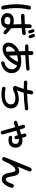

<svg xmlns="http://www.w3.org/2000/svg" viewBox="2031 -2916 938 5040"><g transform="rotate(90 2500.0 -396.0)"><path d="M775.4 -828.1Q792 -833 807.6 -825.7Q823.2 -818.4 829.1 -800.8Q834 -788.1 842.8 -761.2Q851.6 -734.4 856.4 -720.7Q861.3 -705.1 853 -689.5Q844.7 -673.8 828.1 -668.9Q812.5 -664.1 796.9 -671.9Q781.2 -679.7 776.4 -697.3Q773.4 -706.1 749 -776.4Q744.1 -792 752 -807.6Q759.8 -823.2 775.4 -828.1ZM955.1 -815.4Q960 -802.7 982.4 -733.4Q987.3 -716.8 978.5 -700.2Q969.7 -683.6 954.1 -679.7Q937.5 -674.8 921.9 -684.1Q906.2 -693.4 901.4 -710Q896.5 -723.6 887.2 -751Q877.9 -778.3 873 -791Q867.2 -806.6 875 -822.3Q882.8 -837.9 899.9 -842.8Q917 -847.7 933.1 -839.8Q949.2 -832 955.1 -815.4ZM424.8 -125Q424.8 -44.9 522.5 -44.9Q575.2 -44.9 598.6 -71.8Q622.1 -98.6 622.1 -160.2V-165Q622.1 -173.8 616.2 -176.8Q570.3 -200.2 522 -200.2Q473.6 -200.2 449.2 -180.2Q424.8 -160.2 424.8 -125ZM528.3 44.9Q433.6 44.9 378.4 -1Q323.2 -46.9 323.2 -125Q323.2 -199.2 378.4 -244.6Q433.6 -290 528.3 -290Q570.3 -290 612.3 -277.3Q621.1 -275.4 621.1 -283.2Q620.1 -299.8 618.7 -333.5Q617.2 -367.2 617.2 -383.3Q617.2 -399.4 616.7 -431.2Q616.2 -462.9 615.2 -478.5Q615.2 -486.3 606.4 -487.3Q496.1 -480.5 389.6 -477.5Q370.1 -477.5 356.4 -491.2Q342.8 -504.9 342.8 -524.4Q342.8 -543.9 356.4 -557.1Q370.1 -570.3 388.7 -570.3Q497.1 -572.3 606.4 -579.1Q615.2 -579.1 615.2 -587.9Q617.2 -689.5 619.1 -710.9Q620.1 -732.4 636.2 -746.1Q652.3 -759.8 672.9 -759.8Q692.4 -759.8 706.5 -744.1Q720.7 -728.5 718.8 -709Q716.8 -671.9 714.8 -597.7Q714.8 -588.9 722.7 -588.9Q727.5 -588.9 849.6 -603.5Q868.2 -605.5 883.8 -594.2Q899.4 -583 900.4 -564.5Q902.3 -544.9 889.2 -528.8Q876 -512.7 857.4 -510.7Q790 -502 723.6 -496.1Q714.8 -496.1 714.8 -487.3Q715.8 -469.7 716.3 -433.6Q716.8 -397.5 716.8 -378.9Q720.7 -282.2 721.7 -227.5Q721.7 -219.7 728.5 -214.8Q786.1 -173.8 868.2 -95.7Q881.8 -83 881.3 -64Q880.9 -44.9 866.7 -31.7Q852.5 -18.6 833.5 -18.6Q814.5 -18.6 799.8 -33.2Q755.9 -76.2 724.6 -100.6Q722.7 -102.5 720.2 -101.1Q717.8 -99.6 716.8 -96.7Q690.4 44.9 528.3 44.9ZM192.4 40Q169.9 43 152.3 30.3Q134.8 17.6 129.9 -2.9Q91.8 -169.9 91.8 -350.1Q91.8 -530.3 129.9 -697.3Q134.8 -718.8 152.3 -731Q169.9 -743.2 192.4 -740.2Q211.9 -738.3 223.1 -721.2Q234.4 -704.1 230.5 -684.6Q192.4 -525.4 192.4 -349.6Q192.4 -173.8 230.5 -14.6Q234.4 3.9 223.1 21Q211.9 38.1 192.4 40Z M1321.3 -326.2Q1265.6 -291 1232.9 -247.1Q1200.2 -203.1 1200.2 -160.2Q1200.2 -85 1269.5 -85Q1299.8 -85 1329.1 -94.7Q1336.9 -97.7 1336.9 -108.4Q1331.1 -220.7 1328.1 -322.3Q1328.1 -325.2 1325.7 -326.7Q1323.2 -328.1 1321.3 -326.2ZM1441.4 -377.9Q1432.6 -376 1431.6 -366.2Q1433.6 -310.5 1440.4 -170.9Q1440.4 -168.9 1442.4 -167.5Q1444.3 -166 1446.3 -168Q1536.1 -249 1600.6 -389.6Q1603.5 -396.5 1594.7 -397.5Q1593.8 -397.5 1589.8 -397.9Q1585.9 -398.4 1585 -398.4Q1514.6 -397.5 1441.4 -377.9ZM1259.8 4.9Q1185.5 4.9 1142.6 -38.1Q1099.6 -81.1 1099.6 -155.3Q1099.6 -232.4 1158.2 -306.2Q1216.8 -379.9 1317.4 -426.8Q1325.2 -429.7 1325.2 -440.4L1322.3 -578.1Q1322.3 -586.9 1313.5 -586.9Q1231.4 -585 1189.5 -585Q1171.9 -585 1158.2 -598.1Q1144.5 -611.3 1144.5 -629.4Q1144.5 -647.5 1157.7 -660.2Q1170.9 -672.9 1189.5 -672.9Q1271.5 -672.9 1311.5 -673.8Q1319.3 -673.8 1320.3 -682.6V-752.9Q1320.3 -775.4 1335 -790Q1349.6 -804.7 1371.6 -804.7Q1393.6 -804.7 1409.2 -789.6Q1424.8 -774.4 1424.8 -752V-685.5Q1424.8 -677.7 1433.6 -677.7Q1610.4 -685.5 1788.1 -703.1Q1805.7 -704.1 1818.8 -692.9Q1832 -681.6 1834 -664.1Q1835 -646.5 1822.8 -632.3Q1810.5 -618.2 1793 -616.2Q1614.3 -599.6 1435.5 -590.8Q1426.8 -590.8 1426.8 -581.1Q1427.7 -563.5 1427.7 -527.8Q1427.7 -492.2 1428.7 -473.6Q1428.7 -466.8 1438.5 -468.8Q1512.7 -484.4 1585 -485.4Q1736.3 -485.4 1818.4 -416.5Q1900.4 -347.7 1900.4 -230.5Q1900.4 -129.9 1831.1 -57.1Q1761.7 15.6 1643.6 42Q1626 45.9 1609.9 36.1Q1593.8 26.4 1589.8 7.8Q1585.9 -8.8 1595.7 -23.9Q1605.5 -39.1 1623 -43.9Q1707 -66.4 1753.4 -115.7Q1799.8 -165 1799.8 -230.5Q1799.8 -333 1710.9 -374Q1704.1 -377.9 1700.2 -370.1Q1621.1 -191.4 1501.5 -93.3Q1381.8 4.9 1259.8 4.9Z M2137.7 -554.7Q2120.1 -555.7 2107.4 -568.8Q2094.7 -582 2094.7 -600.6Q2094.7 -618.2 2107.4 -630.9Q2120.1 -643.6 2137.7 -642.6Q2240.2 -637.7 2327.1 -637.7Q2335.9 -637.7 2337.9 -647.5Q2350.6 -710.9 2358.4 -751Q2361.3 -772.5 2377.4 -786.1Q2393.6 -799.8 2415 -798.8Q2434.6 -797.9 2447.8 -782.7Q2460.9 -767.6 2458 -748Q2448.2 -687.5 2439.5 -648.4Q2437.5 -640.6 2447.3 -639.6Q2657.2 -645.5 2829.1 -668.9Q2846.7 -670.9 2860.4 -660.2Q2874 -649.4 2876 -631.3Q2877.9 -613.3 2867.2 -598.6Q2856.4 -584 2837.9 -582Q2632.8 -554.7 2423.8 -550.8Q2415 -550.8 2413.1 -543Q2391.6 -466.8 2353.5 -372.1V-370.1H2357.4Q2457 -419.9 2570.3 -419.9Q2825.2 -419.9 2825.2 -214.8Q2825.2 -99.6 2728.5 -32.2Q2631.8 35.2 2460 35.2Q2377.9 35.2 2293.9 18.6Q2275.4 14.6 2264.6 -0.5Q2253.9 -15.6 2257.8 -34.7Q2261.7 -53.7 2276.9 -64.5Q2292 -75.2 2310.5 -71.3Q2400.4 -55.7 2460 -54.7Q2587.9 -54.7 2653.8 -96.2Q2719.7 -137.7 2719.7 -214.8Q2719.7 -330.1 2554.7 -330.1Q2458 -330.1 2368.2 -282.2Q2316.4 -254.9 2267.6 -273.4Q2246.1 -281.2 2237.3 -301.8Q2228.5 -322.3 2238.3 -342.8Q2285.2 -452.1 2311.5 -543Q2313.5 -550.8 2305.7 -550.8Q2210.9 -550.8 2137.7 -554.7Z M3210 -290Q3192.4 -284.2 3175.3 -293Q3158.2 -301.8 3152.3 -319.8Q3146.5 -337.9 3154.8 -355Q3163.1 -372.1 3181.6 -377.9Q3231.4 -392.6 3283.2 -410.2Q3291 -413.1 3289.1 -421.9Q3279.3 -456.1 3256.8 -524.4Q3251 -543 3259.8 -560.5Q3268.6 -578.1 3287.6 -583Q3306.6 -587.9 3324.2 -579.1Q3341.8 -570.3 3347.7 -550.8Q3366.2 -495.1 3379.9 -451.2Q3381.8 -442.4 3390.6 -446.3Q3487.3 -478.5 3499 -481.4Q3505.9 -483.4 3503.9 -491.2Q3501 -502 3495.1 -525.4Q3489.3 -548.8 3485.4 -560.5Q3480.5 -579.1 3489.7 -596.2Q3499 -613.3 3518.1 -618.2Q3537.1 -623 3554.2 -613.3Q3571.3 -603.5 3576.2 -585Q3582 -562.5 3593.8 -516.6Q3595.7 -507.8 3604.5 -509.8Q3638.7 -516.6 3665 -516.6Q3752.9 -516.6 3804.7 -467.8Q3856.4 -418.9 3856.4 -334Q3856.4 -248 3803.7 -198.7Q3751 -149.4 3662.1 -149.4Q3623 -149.4 3577.1 -160.2Q3559.6 -164.1 3550.8 -181.2Q3542 -198.2 3546.9 -215.8Q3550.8 -232.4 3566.9 -241.7Q3583 -251 3599.6 -246.1Q3630.9 -238.3 3659.2 -238.3Q3704.1 -238.3 3730.5 -263.7Q3756.8 -289.1 3756.8 -334Q3756.8 -421.9 3660.2 -421.9Q3650.4 -421.9 3627.9 -419.9Q3620.1 -418 3622.1 -410.2Q3629.9 -377.9 3633.8 -363.3Q3638.7 -344.7 3629.4 -327.6Q3620.1 -310.5 3600.6 -306.6Q3583 -301.8 3565.9 -311.5Q3548.8 -321.3 3544.9 -338.9Q3543 -346.7 3538.6 -362.8Q3534.2 -378.9 3532.2 -386.7Q3530.3 -394.5 3522.5 -392.6Q3480.5 -378.9 3429.7 -362.3L3418 -358.4Q3410.2 -355.5 3412.1 -346.7Q3453.1 -212.9 3507.8 -5.9Q3512.7 12.7 3502.9 29.8Q3493.2 46.9 3472.7 51.8Q3454.1 56.6 3436.5 46.9Q3418.9 37.1 3414.1 16.6Q3359.4 -192.4 3321.3 -317.4Q3319.3 -326.2 3308.6 -322.3Q3300.8 -319.3 3210 -290Z M4107.4 -53.7Q4238.3 -382.8 4382.8 -724.6Q4390.6 -744.1 4410.2 -752.9Q4429.7 -761.7 4451.2 -754.9Q4468.8 -748 4477.5 -729Q4486.3 -710 4478.5 -691.4Q4425.8 -570.3 4351.6 -387.7V-385.7H4353.5Q4412.1 -431.6 4476.6 -431.6Q4531.2 -431.6 4563.5 -385.3Q4595.7 -338.9 4613.3 -223.6Q4625 -139.6 4642.6 -108.9Q4660.2 -78.1 4687.5 -78.1Q4755.9 -78.1 4810.5 -255.9Q4816.4 -275.4 4835 -285.6Q4853.5 -295.9 4873 -290Q4892.6 -284.2 4903.3 -265.6Q4914.1 -247.1 4908.2 -226.6Q4828.1 25.4 4683.6 25.4Q4613.3 25.4 4572.3 -23.4Q4531.2 -72.3 4511.7 -192.4Q4498 -275.4 4483.4 -303.7Q4468.8 -332 4445.3 -332Q4394.5 -332 4336.9 -261.7Q4279.3 -191.4 4201.2 -14.6Q4193.4 4.9 4173.8 13.2Q4154.3 21.5 4134.8 13.2Q4115.2 4.9 4106.4 -14.6Q4097.7 -34.2 4107.4 -53.7Z"/></g></svg>

Font: Rounded Mgen+ 2m medium
Style: Regular
Weight: 500
Designer: [Source Han Sans]
Ryoko NISHIZUKA  (kana & ideographs); Paul D. Hunt (Latin, Greek & Cyrillic); Wenlong ZHANG  (bopomofo
Version: Version 1.059.20150602